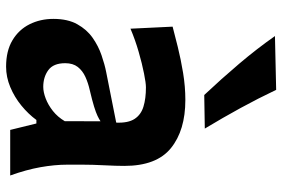

<svg xmlns="http://www.w3.org/2000/svg" viewBox="-166 -734 913 621"><g transform="rotate(90 290.5 -423.5)"><path d="M261 -106.9Q229.2 -106.9 206.8 -123.3Q184.4 -139.7 184.4 -178Q184.4 -203 196.6 -218.6Q208.9 -234.2 228.7 -243.2Q248.6 -252.2 271.1 -257.2Q305.5 -265.3 324.8 -271.3Q344.1 -277.3 354.6 -282.3Q365.2 -287.4 372.3 -292.1L371.9 -176.4Q358.5 -153.7 338.9 -138.1Q319.2 -122.6 298.6 -114.8Q277.9 -106.9 261 -106.9ZM195.8 13.3Q229.2 13.3 261.6 -0.2Q294 -13.7 321.5 -36.2Q349 -58.7 368 -84.7H379.4L400.2 0H547.6Q529 -51.7 520.8 -97.7Q512.6 -143.8 512.6 -184.7V-234Q512.6 -265.7 514.6 -304.1Q516.6 -342.6 516.6 -369Q516.6 -473.4 459 -519.9Q401.4 -566.5 303.2 -566.5Q260.3 -566.5 215.7 -559.2Q171.1 -551.8 132.1 -542.1Q93.1 -532.4 66.2 -525.3L72.8 -389Q109 -404.4 147.7 -415.5Q186.5 -426.7 217.6 -432.8Q248.6 -439 262.5 -439Q298.8 -439 324.9 -431Q351 -423.1 364.6 -402.3Q378.2 -381.5 376.6 -342.9L212.9 -310.4Q188.4 -305.6 158.7 -295.4Q129 -285.3 102.3 -266.6Q75.6 -247.9 58.4 -217Q41.1 -186.2 41.1 -139.8Q41.1 -97.4 58.5 -62.6Q75.9 -27.8 110.2 -7.3Q144.5 13.3 195.8 13.3ZM287.2 -627.6 395.9 -629.4Q360.9 -687.4 329.5 -744.8Q298.2 -802.1 270.6 -860.2L96.6 -856.3Q137.9 -797.5 186.4 -740.3Q235 -683.1 287.2 -627.6Z"/></g></svg>

Font: Pinar-VF-FD
Style: Regular
Weight: 300
Designer: Amin Abedi
Version: Version 3.0